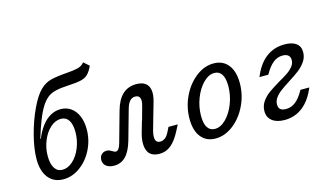

<svg xmlns="http://www.w3.org/2000/svg" viewBox="-77 -885 1986 1148"><g transform="rotate(-15 916.0 -310.5)"><path d="M70.2 -145.2Q70.2 -208.1 91.1 -289.9Q112.1 -371.8 145.2 -442.7Q178.2 -513.7 212.1 -546Q241.9 -575 279 -584.3Q316.1 -593.5 373.4 -597.6Q420.2 -600.8 446.8 -607.3Q473.4 -613.7 488.7 -633.9L522.6 -604Q507.3 -571 490.7 -554.8Q474.2 -538.7 447.2 -532.3Q420.2 -525.8 369.4 -523.4Q320.2 -521 289.5 -513.7Q258.9 -506.5 238.7 -490.7Q218.5 -475 200 -446.8Q179.8 -415.3 161.7 -369.8Q143.5 -324.2 123.4 -258.1H131.5L123.4 -250Q141.9 -297.6 166.9 -331Q191.9 -364.5 222.2 -381.5Q252.4 -398.4 285.5 -398.4Q321.8 -398.4 349.2 -379Q376.6 -359.7 391.5 -324.6Q406.5 -289.5 406.5 -242.7Q406.5 -176.6 377.4 -118.1Q348.4 -59.7 299.6 -24.2Q250.8 11.3 196 11.3Q137.1 11.3 103.6 -30.2Q70.2 -71.8 70.2 -145.2ZM337.1 -243.5Q337.1 -291.1 320.6 -316.5Q304 -341.9 272.6 -341.9Q237.9 -341.9 207.3 -314.5Q176.6 -287.1 158.1 -241.9Q139.5 -196.8 139.5 -146.8Q139.5 -98.4 156.5 -71.8Q173.4 -45.2 204.8 -45.2Q238.7 -45.2 269.4 -73Q300 -100.8 318.5 -146.8Q337.1 -192.7 337.1 -243.5Z M442.7 -41.1Q442.7 -61.3 455.2 -74.2Q467.7 -87.1 487.1 -87.1Q497.6 -87.1 505.2 -83.9Q512.9 -80.6 521.8 -75Q526.6 -71.8 531.5 -69.8Q536.3 -67.7 540.3 -67.7Q550 -67.7 558.1 -78.2Q566.1 -88.7 571.8 -108.9L625 -299.2Q642.7 -362.9 676.6 -394.4Q710.5 -425.8 761.3 -425.8Q796.8 -425.8 816.9 -411.3Q837.1 -396.8 841.9 -368.1Q846.8 -339.5 835.5 -299.2L808.9 -206.5H739.5L762.9 -291.1Q771.8 -322.6 764.9 -339.1Q758.1 -355.6 736.3 -355.6Q716.1 -355.6 702.4 -340.3Q688.7 -325 679.8 -291.9L629 -111.3Q611.3 -49.2 581.9 -19Q552.4 11.3 509.7 11.3Q479 11.3 460.9 -2.8Q442.7 -16.9 442.7 -41.1ZM812.1 -56.5Q829 -56.5 843.1 -67.3Q857.3 -78.2 867.7 -100L882.3 -129H939.5L921.8 -94.4Q892.7 -37.9 861.3 -12.5Q829.8 12.9 791.1 12.9Q733.1 12.9 716.5 -28.6Q700 -70.2 718.5 -136.3L738.7 -206.5H808.9L787.9 -132.3Q778.2 -96.8 783.9 -76.6Q789.5 -56.5 812.1 -56.5Z M1016.1 -141.9Q1016.1 -215.3 1047.6 -280.6Q1079 -346 1130.6 -385.9Q1182.3 -425.8 1239.5 -425.8Q1297.6 -425.8 1329.8 -385.1Q1362.1 -344.4 1362.1 -271.8Q1362.1 -199.2 1330.6 -133.9Q1299.2 -68.5 1247.2 -28.6Q1195.2 11.3 1137.9 11.3Q1080.6 11.3 1048.4 -29Q1016.1 -69.4 1016.1 -141.9ZM1291.1 -273.4Q1291.1 -321 1275.4 -345.2Q1259.7 -369.4 1229.8 -369.4Q1194.4 -369.4 1161.3 -336.3Q1128.2 -303.2 1107.7 -250.4Q1087.1 -197.6 1087.1 -141.1Q1087.1 -93.5 1102.8 -69.4Q1118.5 -45.2 1148.4 -45.2Q1183.9 -45.2 1216.9 -78.2Q1250 -111.3 1270.6 -164.1Q1291.1 -216.9 1291.1 -273.4Z M1460.5 -70.2Q1460.5 -104 1479 -130.2Q1497.6 -156.5 1523.4 -175Q1549.2 -193.5 1592.7 -219.4Q1628.2 -239.5 1649.2 -254Q1670.2 -268.5 1683.9 -286.3Q1697.6 -304 1697.6 -325Q1697.6 -344.4 1685.5 -354.4Q1673.4 -364.5 1650.8 -364.5Q1618.5 -364.5 1591.9 -343.1Q1565.3 -321.8 1539.5 -275.8H1484.7Q1515.3 -350.8 1564.1 -388.3Q1612.9 -425.8 1679 -425.8Q1725.8 -425.8 1750.8 -407.3Q1775.8 -388.7 1775.8 -353.2Q1775.8 -321 1758.1 -295.2Q1740.3 -269.4 1715.3 -250Q1690.3 -230.6 1649.2 -204.8Q1612.9 -181.5 1592.3 -166.1Q1571.8 -150.8 1557.7 -131.5Q1543.5 -112.1 1543.5 -89.5Q1543.5 -69.4 1554.8 -59.7Q1566.1 -50 1589.5 -50Q1622.6 -50 1649.2 -71Q1675.8 -91.9 1701.6 -138.7H1756.5Q1726.6 -65.3 1677.8 -27Q1629 11.3 1565.3 11.3Q1516.1 11.3 1488.3 -10.5Q1460.5 -32.3 1460.5 -70.2Z"/></g></svg>

Font: Playfair Micro SmCond SmLight
Style: Italic
Weight: 360
Width: 4
Italic angle: -15.6°
Designer: Claus Eggers Sørensen
Foundry: Claus Eggers Sørensen
Version: Version 2.203;Glyphs 3.3 (3326)